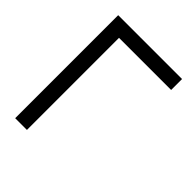

<svg xmlns="http://www.w3.org/2000/svg" viewBox="-154 -580 659 659"><g transform="rotate(45 176.0 -250.0)"><path d="M33 -500V0H90V-447H343V-500Z"/></g></svg>

Font: AdventPro_ExpandedRegular
Style: ExpandedRegular
Weight: 400
Width: 7
Designer: VivaRado, Andreas Kalpakidis
Foundry: VivaRado, Andreas Kalpakidis
Version: Version 3.000